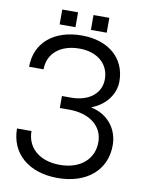

<svg xmlns="http://www.w3.org/2000/svg" viewBox="-93 -902 735 980"><g transform="rotate(10 274.5 -412.5)"><path d="M448 -203C448 -114 379 -55 274 -55C170 -55 102 -112 102 -200H27C27 -71 124 13 274 13C425 13 523 -71 523 -200C523 -286 467 -354 383 -371V-373C453 -399 500 -460 500 -527C500 -647 410 -725 271 -725C126 -725 33 -645 33 -521H108C108 -603 172 -657 271 -657C364 -657 425 -604 425 -525C425 -452 364 -403 272 -403H224V-341H272C378 -341 448 -287 448 -203ZM149 -761H231V-838H149ZM311 -761H393V-838H311Z"/></g></svg>

Font: Non Bureau Light
Style: Regular
Weight: 300
Designer: Jona Saucedo
Foundry: Non Foundry
Version: Version 1.000;FEAKit 1.0